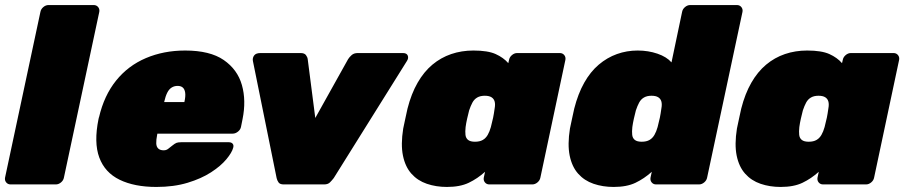

<svg xmlns="http://www.w3.org/2000/svg" viewBox="-32 -730 3582 760"><path d="M10 0Q-1 0 -7.5 -8Q-14 -16 -12 -27L128 -683Q130 -694 139.5 -702Q149 -710 160 -710H339Q350 -710 356.5 -702Q363 -694 361 -683L221 -27Q219 -16 209.5 -8Q200 0 189 0Z M587 10Q500 10 441.5 -18.5Q383 -47 361 -106.5Q339 -166 358 -259Q359 -261 359 -263Q359 -265 360 -266Q380 -352 427.5 -411Q475 -470 545.5 -500Q616 -530 701 -530Q799 -530 853.5 -492.5Q908 -455 925.5 -393.5Q943 -332 928 -258L922 -228Q920 -217 910 -209Q900 -201 889 -201H591Q591 -200 590.5 -199Q590 -198 590 -196Q586 -176 586.5 -162.5Q587 -149 594.5 -142Q602 -135 616 -135Q622 -135 627 -137Q632 -139 637 -143.5Q642 -148 649 -153Q660 -162 666.5 -164.5Q673 -167 685 -167H874Q884 -167 889 -161Q894 -155 891 -145Q886 -126 864 -99.5Q842 -73 803.5 -48Q765 -23 710.5 -6.5Q656 10 587 10ZM618 -326H698V-327Q703 -349 701 -363Q699 -377 691.5 -383.5Q684 -390 671 -390Q658 -390 647.5 -383.5Q637 -377 630 -363Q623 -349 618 -327Z M1091 0Q1076 0 1070.5 -8Q1065 -16 1063 -25L969 -489Q967 -501 974 -510.5Q981 -520 999 -520H1158Q1173 -520 1179 -512Q1185 -504 1186 -496L1216 -263L1346 -496Q1351 -504 1360 -512Q1369 -520 1384 -520H1563Q1578 -520 1582 -510Q1586 -500 1579 -489L1289 -25Q1282 -16 1274 -8Q1266 0 1251 0Z M1737 10Q1694 10 1657.5 -2.5Q1621 -15 1596.5 -42.5Q1572 -70 1563 -114Q1554 -158 1564 -221Q1569 -244 1572.5 -261Q1576 -278 1581 -300Q1596 -359 1621 -402.5Q1646 -446 1679.5 -474Q1713 -502 1754 -516Q1795 -530 1842 -530Q1899 -530 1930 -516Q1961 -502 1980 -480L1983 -493Q1985 -504 1994.5 -512Q2004 -520 2015 -520H2184Q2195 -520 2201.5 -512Q2208 -504 2206 -493L2107 -27Q2105 -16 2095.5 -8Q2086 0 2075 0H1905Q1894 0 1887.5 -8Q1881 -16 1883 -27L1888 -50Q1858 -23 1823.5 -6.5Q1789 10 1737 10ZM1848 -169Q1867 -169 1879 -176Q1891 -183 1898.5 -196Q1906 -209 1911 -227Q1917 -250 1920 -264.5Q1923 -279 1926 -301Q1929 -317 1926 -328Q1923 -339 1913.5 -345Q1904 -351 1887 -351Q1869 -351 1857 -344Q1845 -337 1838 -324Q1831 -311 1825 -293Q1821 -278 1817 -260Q1813 -242 1811 -227Q1809 -209 1810.5 -196Q1812 -183 1821 -176Q1830 -169 1848 -169Z M2397 10Q2354 10 2317.5 -2.5Q2281 -15 2256.5 -42.5Q2232 -70 2223 -114Q2214 -158 2224 -221Q2229 -244 2232.5 -261Q2236 -278 2241 -300Q2256 -359 2280.5 -402.5Q2305 -446 2338 -474Q2371 -502 2410 -516Q2449 -530 2492 -530Q2534 -530 2570.5 -517.5Q2607 -505 2626 -483L2668 -683Q2670 -694 2679.5 -702Q2689 -710 2700 -710H2885Q2896 -710 2902.5 -702Q2909 -694 2907 -683L2767 -27Q2765 -16 2755.5 -8Q2746 0 2735 0H2565Q2554 0 2547.5 -8Q2541 -16 2543 -27L2548 -50Q2518 -23 2483.5 -6.5Q2449 10 2397 10ZM2508 -169Q2527 -169 2539 -176Q2551 -183 2558.5 -196Q2566 -209 2571 -227Q2577 -250 2580 -264.5Q2583 -279 2586 -301Q2589 -317 2586 -328Q2583 -339 2573.5 -345Q2564 -351 2547 -351Q2529 -351 2517 -344Q2505 -337 2498 -324Q2491 -311 2485 -293Q2481 -278 2477 -260Q2473 -242 2471 -227Q2469 -209 2470.5 -196Q2472 -183 2481 -176Q2490 -169 2508 -169Z M3058 10Q3015 10 2978.5 -2.5Q2942 -15 2917.5 -42.5Q2893 -70 2884 -114Q2875 -158 2885 -221Q2890 -244 2893.5 -261Q2897 -278 2902 -300Q2917 -359 2942 -402.5Q2967 -446 3000.5 -474Q3034 -502 3075 -516Q3116 -530 3163 -530Q3220 -530 3251 -516Q3282 -502 3301 -480L3304 -493Q3306 -504 3315.5 -512Q3325 -520 3336 -520H3505Q3516 -520 3522.5 -512Q3529 -504 3527 -493L3428 -27Q3426 -16 3416.5 -8Q3407 0 3396 0H3226Q3215 0 3208.5 -8Q3202 -16 3204 -27L3209 -50Q3179 -23 3144.5 -6.5Q3110 10 3058 10ZM3169 -169Q3188 -169 3200 -176Q3212 -183 3219.5 -196Q3227 -209 3232 -227Q3238 -250 3241 -264.5Q3244 -279 3247 -301Q3250 -317 3247 -328Q3244 -339 3234.5 -345Q3225 -351 3208 -351Q3190 -351 3178 -344Q3166 -337 3159 -324Q3152 -311 3146 -293Q3142 -278 3138 -260Q3134 -242 3132 -227Q3130 -209 3131.5 -196Q3133 -183 3142 -176Q3151 -169 3169 -169Z"/></svg>

Font: Rubik Black
Style: Italic
Weight: 900
Italic angle: -12°
Designer: Hubert and Fischer
Foundry: Hubert and Fischer
Version: Version 2.300;gftools[0.9.30]